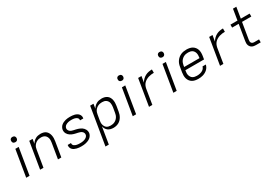

<svg xmlns="http://www.w3.org/2000/svg" viewBox="57 -1899 4687 3277"><g transform="rotate(-30 2400.0 -260.0)"><path d="M61 0 147 -520H213L127 0ZM205 -618Q192 -618 181 -622.5Q170 -627 162.5 -636Q155 -645 153 -657.5Q151 -670 153 -683Q154 -691 159 -699.5Q164 -708 171.5 -713Q179 -718 187.5 -720Q196 -722 204 -722Q217 -722 228.5 -717.5Q240 -713 247 -704Q254 -695 256.5 -682.5Q259 -670 256 -657Q255 -649 250 -640.5Q245 -632 238 -627Q231 -622 222 -620Q213 -618 205 -618Z M335 0 421 -520H487L472 -431Q485 -454 504 -473Q523 -492 546 -505Q569 -518 594.5 -523Q620 -528 644 -528Q673 -528 701 -521Q729 -514 749.5 -497.5Q770 -481 783 -457Q796 -433 801.5 -406Q807 -379 806.5 -350Q806 -321 801 -292L753 0H687L737 -302Q740 -322 741 -343Q742 -364 737.5 -383.5Q733 -403 723 -420Q713 -437 697.5 -448.5Q682 -460 662.5 -465Q643 -470 622 -470Q602 -470 582 -466.5Q562 -463 544 -454.5Q526 -446 509.5 -432Q493 -418 481.5 -400.5Q470 -383 464 -364Q458 -345 455 -325L401 0Z M1148 8Q1125 8 1102 6Q1079 4 1057 -1.5Q1035 -7 1014.5 -16.5Q994 -26 978.5 -41.5Q963 -57 956 -79Q949 -101 953 -125L954 -131H1019V-128Q1016 -112 1022.5 -98.5Q1029 -85 1040 -76.5Q1051 -68 1064.5 -63Q1078 -58 1092.5 -55Q1107 -52 1122.5 -51Q1138 -50 1153 -50Q1169 -50 1184 -51Q1199 -52 1214 -55Q1229 -58 1244 -63.5Q1259 -69 1272.5 -78Q1286 -87 1296 -100.5Q1306 -114 1308 -129Q1311 -149 1303 -166.5Q1295 -184 1280.5 -195Q1266 -206 1248 -212.5Q1230 -219 1211 -223Q1192 -227 1173.5 -231Q1155 -235 1136.5 -240.5Q1118 -246 1101.5 -253.5Q1085 -261 1069.5 -271.5Q1054 -282 1041.5 -295.5Q1029 -309 1020.5 -325.5Q1012 -342 1009 -361.5Q1006 -381 1009 -400Q1013 -422 1024.5 -442.5Q1036 -463 1054 -478Q1072 -493 1094 -503Q1116 -513 1137.5 -518.5Q1159 -524 1181 -526Q1203 -528 1225 -528Q1248 -528 1270.5 -526Q1293 -524 1314.5 -518.5Q1336 -513 1355 -503Q1374 -493 1388.5 -477Q1403 -461 1409.5 -440Q1416 -419 1412 -396L1411 -389H1346L1347 -393Q1349 -407 1344 -420.5Q1339 -434 1328 -442.5Q1317 -451 1304.5 -456.5Q1292 -462 1278 -465Q1264 -468 1249.5 -469Q1235 -470 1221 -470Q1206 -470 1191 -469Q1176 -468 1161.5 -464.5Q1147 -461 1132.5 -455.5Q1118 -450 1105.5 -441Q1093 -432 1084.5 -419Q1076 -406 1073 -391Q1070 -371 1078.5 -354Q1087 -337 1101 -325.5Q1115 -314 1133 -308Q1151 -302 1169.5 -298Q1188 -294 1207 -290Q1226 -286 1244 -280Q1262 -274 1279.5 -266.5Q1297 -259 1312 -248.5Q1327 -238 1339.5 -224.5Q1352 -211 1360.5 -194.5Q1369 -178 1372.5 -159Q1376 -140 1373 -120Q1369 -98 1356 -77Q1343 -56 1324 -41Q1305 -26 1283 -16.5Q1261 -7 1238.5 -1.5Q1216 4 1193.5 6Q1171 8 1148 8Z M1499 215 1621 -520H1687L1672 -430Q1686 -453 1705 -472.5Q1724 -492 1748 -505Q1772 -518 1797.5 -523Q1823 -528 1848 -528Q1878 -528 1905.5 -521Q1933 -514 1955 -498Q1977 -482 1990.5 -458Q2004 -434 2009.5 -406.5Q2015 -379 2014.5 -350Q2014 -321 2009 -292L1992 -192Q1988 -167 1980 -141.5Q1972 -116 1958.5 -92.5Q1945 -69 1925.5 -49Q1906 -29 1881.5 -16Q1857 -3 1831 2.5Q1805 8 1780 8Q1750 8 1723 1Q1696 -6 1674 -22Q1652 -38 1638.5 -62Q1625 -86 1619 -113L1565 215ZM1756 -50Q1776 -50 1796.5 -53.5Q1817 -57 1836.5 -66.5Q1856 -76 1872.5 -91Q1889 -106 1900.5 -124Q1912 -142 1918.5 -161.5Q1925 -181 1928 -202L1945 -302Q1948 -323 1948.5 -344Q1949 -365 1945 -384.5Q1941 -404 1930 -421Q1919 -438 1903 -449.5Q1887 -461 1867 -465.5Q1847 -470 1826 -470Q1806 -470 1785.5 -466.5Q1765 -463 1746.5 -454.5Q1728 -446 1711 -432Q1694 -418 1682.5 -401Q1671 -384 1664.5 -364.5Q1658 -345 1655 -325L1638 -225Q1634 -204 1633 -182Q1632 -160 1637 -140Q1642 -120 1652 -102Q1662 -84 1678 -72Q1694 -60 1714.5 -55Q1735 -50 1756 -50Z M2161 0 2247 -520H2313L2227 0ZM2305 -618Q2292 -618 2281 -622.5Q2270 -627 2262.5 -636Q2255 -645 2253 -657.5Q2251 -670 2253 -683Q2254 -691 2259 -699.5Q2264 -708 2271.5 -713Q2279 -718 2287.5 -720Q2296 -722 2304 -722Q2317 -722 2328.5 -717.5Q2340 -713 2347 -704Q2354 -695 2356.5 -682.5Q2359 -670 2356 -657Q2355 -649 2350 -640.5Q2345 -632 2338 -627Q2331 -622 2322 -620Q2313 -618 2305 -618Z M2481 0 2567 -520H2633L2613 -402Q2630 -432 2656 -457.5Q2682 -483 2712.5 -499Q2743 -515 2776.5 -521.5Q2810 -528 2843 -528V-462Q2816 -462 2789.5 -459Q2763 -456 2737.5 -448Q2712 -440 2686.5 -426Q2661 -412 2641.5 -391.5Q2622 -371 2611 -345.5Q2600 -320 2595 -294L2547 0Z M2961 0 3047 -520H3113L3027 0ZM3105 -618Q3092 -618 3081 -622.5Q3070 -627 3062.5 -636Q3055 -645 3053 -657.5Q3051 -670 3053 -683Q3054 -691 3059 -699.5Q3064 -708 3071.5 -713Q3079 -718 3087.5 -720Q3096 -722 3104 -722Q3117 -722 3128.5 -717.5Q3140 -713 3147 -704Q3154 -695 3156.5 -682.5Q3159 -670 3156 -657Q3155 -649 3150 -640.5Q3145 -632 3138 -627Q3131 -622 3122 -620Q3113 -618 3105 -618Z M3451 8Q3420 8 3390 2Q3360 -4 3335.5 -18.5Q3311 -33 3293.5 -56Q3276 -79 3267.5 -107.5Q3259 -136 3259 -166.5Q3259 -197 3264 -228L3281 -328Q3285 -355 3294.5 -382Q3304 -409 3321.5 -433.5Q3339 -458 3362 -477Q3385 -496 3411.5 -507.5Q3438 -519 3466 -523.5Q3494 -528 3521 -528Q3552 -528 3582 -522Q3612 -516 3636.5 -501.5Q3661 -487 3679 -464Q3697 -441 3705.5 -413Q3714 -385 3714 -354Q3714 -323 3709 -292L3699 -231H3331L3329 -218Q3325 -197 3324.5 -175.5Q3324 -154 3330 -134Q3336 -114 3347 -97Q3358 -80 3375 -69.5Q3392 -59 3413 -54.5Q3434 -50 3456 -50Q3472 -50 3487.5 -51.5Q3503 -53 3519.5 -57Q3536 -61 3551.5 -67.5Q3567 -74 3580.5 -85Q3594 -96 3603.5 -110.5Q3613 -125 3617 -141H3682Q3677 -117 3664.5 -94.5Q3652 -72 3633.5 -54.5Q3615 -37 3592.5 -24.5Q3570 -12 3546 -4.5Q3522 3 3498 5.5Q3474 8 3451 8ZM3643 -289 3645 -302Q3648 -323 3648.5 -344.5Q3649 -366 3644 -385.5Q3639 -405 3628 -422Q3617 -439 3600.5 -450Q3584 -461 3563.5 -465.5Q3543 -470 3522 -470Q3501 -470 3480 -466.5Q3459 -463 3439.5 -454Q3420 -445 3403 -430Q3386 -415 3374 -397Q3362 -379 3355.5 -359Q3349 -339 3345 -318L3341 -289Z M3881 0 3967 -520H4033L4013 -402Q4030 -432 4056 -457.5Q4082 -483 4112.5 -499Q4143 -515 4176.5 -521.5Q4210 -528 4243 -528V-462Q4216 -462 4189.5 -459Q4163 -456 4137.5 -448Q4112 -440 4086.5 -426Q4061 -412 4041.5 -391.5Q4022 -371 4011 -345.5Q4000 -320 3995 -294L3947 0Z M4683 0H4589Q4569 0 4549.5 -3.5Q4530 -7 4513.5 -16Q4497 -25 4485 -39.5Q4473 -54 4467 -72Q4461 -90 4460.5 -110Q4460 -130 4464 -150L4515 -462H4386V-520H4525L4560 -735H4626L4591 -520H4764V-462H4581L4528 -141Q4525 -125 4526 -109Q4527 -93 4535.5 -81Q4544 -69 4558.5 -63.5Q4573 -58 4589 -58H4683Z"/></g></svg>

Font: Iosevka Aile Light Oblique
Style: Regular
Weight: 300
Italic angle: -9°
Designer: Belleve Invis
Foundry: Belleve Invis
Version: Version 31.1.0; ttfautohint (v1.8.4)